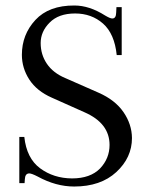

<svg xmlns="http://www.w3.org/2000/svg" viewBox="-20 -662 537 694"><path d="M248 12.2Q182.1 12.2 116.2 -23.9Q94.2 -35.2 85.9 -35.2Q70.8 -35.2 69.8 -14.2L68.8 0H49.8V-167H67.9Q76.2 -89.8 125 -53.7Q173.8 -17.6 240.2 -17.1Q306.6 -17.1 341.8 -53.2Q376 -89.4 376 -138.2Q376 -216.3 286.1 -255.9L167 -309.1Q112.8 -333 85.9 -374.5Q59.1 -416 59.1 -463.9Q59.1 -537.1 107.9 -589.8Q156.7 -642.6 249 -642.1Q303.2 -642.1 359.9 -606Q378.9 -594.7 386.2 -595.2Q399.4 -595.2 399.9 -616.2L400.9 -636.2H419.9V-462.9H401.9Q394 -540 352.5 -576.7Q311 -613.3 251.5 -613.3Q191.4 -613.3 159.2 -580.1Q127 -547.9 127 -506.3Q127 -464.8 149.4 -431.6Q171.9 -398.4 215.8 -379.9L335.9 -327.1Q396 -300.8 426.3 -256.8Q456.5 -212.9 457 -163.1Q457 -92.3 400.4 -40Q343.8 12.2 248 12.2Z"/></svg>

Font: Arapey-Regular
Style: Regular
Weight: 400
Designer: Eduardo Rodriguez Tunni
Foundry: Eduardo Rodriguez Tunni
Version: Version 1.002